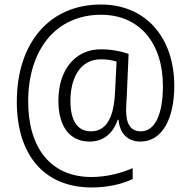

<svg xmlns="http://www.w3.org/2000/svg" viewBox="-20 -733 839 845"><path d="M747 -354C747 -570 620 -713 425 -713C200 -714 54 -546 54 -285C54 -51 175 92 383 92C454 92 514 78 564 55V7C514 29 448 46 383 46C203 46 104 -82 104 -287C104 -509 222 -668 425 -668C591 -668 697 -547 697 -354C697 -232 663 -155 600 -155C558 -155 535 -183 535 -248C535 -265 537 -289 538 -312L546 -496C515 -507 470 -516 424 -516C311 -516 237 -426 237 -290C237 -176 287 -110 374 -110C432 -110 476 -142 498 -206H502C506 -148 540 -110 598 -110C697 -110 747 -216 747 -354ZM290 -289C290 -397 338 -472 424 -472C451 -472 474 -468 493 -462L486 -323C480 -211 446 -155 380 -155C322 -155 290 -200 290 -289Z"/></svg>

Font: Noto Sans Bengali SemiCondensed Light
Style: Regular
Weight: 300
Width: 4
Designer: Joana Ranito - Universal Thirst; Jelle Bosma - Monotype Design Team
Foundry: Universal Thirst ehf.
Version: Version 3.000